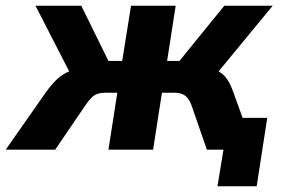

<svg xmlns="http://www.w3.org/2000/svg" viewBox="-56 -523 1011 671"><path d="M704 128 725 0H684L702 -111H878L841 128ZM-36 0 104 -200Q122 -225 139.5 -242.5Q157 -260 180 -271Q203 -282 234 -286L202 -242L68 -503H228L323 -310H371L402 -503H558L528 -310H571L728 -503H897L682 -242L665 -287Q693 -282 709.5 -272.5Q726 -263 737.5 -246.5Q749 -230 759 -202L832 0H667L615 -150Q609 -168 600.5 -179Q592 -190 580.5 -194.5Q569 -199 549 -199H510L479 0H323L354 -199H314Q296 -199 283.5 -194.5Q271 -190 261 -179Q251 -168 239 -150L137 0Z"/></svg>

Font: Nunito Sans 7pt SemiCondensed ExtraBold
Style: Italic
Weight: 800
Width: 4
Italic angle: -9°
Designer: Vernon Adams
Foundry: Vernon Adams
Version: Version 3.101;gftools[0.9.27]